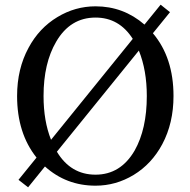

<svg xmlns="http://www.w3.org/2000/svg" viewBox="-20 -777 813 820"><path d="M100 23 59 -9 136 -104Q53 -208 53 -367Q53 -483 102 -573Q147 -657 225 -704Q301 -750 388 -750Q507 -750 597 -672L666 -757L706 -725L633 -635Q721 -531 721 -367Q721 -251 673 -161Q628 -77 551 -30Q475 16 388 16Q263 16 172 -66ZM388 -31Q495 -31 555 -134Q607 -226 607 -367Q607 -477 573 -561L223 -129Q282 -31 388 -31ZM198 -180 547 -611Q489 -702 388 -702Q280 -702 220 -599Q166 -507 166 -367Q166 -260 198 -180Z"/></svg>

Font: GenRyuMin TW M
Style: Regular
Weight: 500
Version: Version 1.501;PS 1;hotconv 16.6.51;makeotf.lib2.5.65220